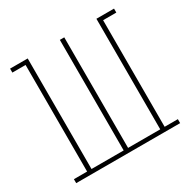

<svg xmlns="http://www.w3.org/2000/svg" viewBox="-124 -637 748 755"><g transform="rotate(-30 250.0 -260.0)"><path d="M14 0V-18H74V-502H14V-520H94V-18H240V-520H260V-18H406V-520H486V-502H426V-18H486V0Z"/></g></svg>

Font: Iosevka Curly Slab Thin
Style: Regular
Weight: 100
Monospace: yes
Designer: Belleve Invis
Foundry: Belleve Invis
Version: Version 22.1.2; ttfautohint (v1.8.4)